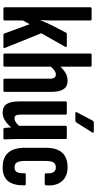

<svg xmlns="http://www.w3.org/2000/svg" viewBox="350 -1090 746 1487"><g transform="rotate(90 723.5 -347.0)"><path d="M46 0Q37 0 37 -11V-672Q37 -683 46 -683H130Q139 -683 139 -672V-415Q139 -395 139 -372.5Q139 -350 138 -328Q137 -306 136 -286H137Q147 -312 158 -335.5Q169 -359 181 -384L234 -486Q237 -491 244 -491H337Q348 -491 343 -479L238 -293L351 -13Q356 0 345 0H250Q242 0 240 -7L168 -203L139 -151V-11Q139 0 131 0Z M599 0Q590 0 590 -11V-357Q590 -383 582 -394.5Q574 -406 557 -406Q542 -406 525.5 -394.5Q509 -383 492 -362L478 -419Q505 -454 536.5 -475.5Q568 -497 605 -497Q649 -497 670.5 -466.5Q692 -436 692 -371V-11Q692 0 683 0ZM404 0Q395 0 395 -11V-672Q395 -683 404 -683H488Q497 -683 497 -672V-11Q497 0 488 0Z M854 6Q807 6 786.5 -24.5Q766 -55 766 -121V-481Q766 -491 776 -491H859Q868 -491 868 -481V-135Q868 -106 875 -96Q882 -86 897 -86Q915 -86 932.5 -99.5Q950 -113 966 -136L980 -78Q955 -41 922 -17.5Q889 6 854 6ZM981 0Q973 0 971 -10Q969 -28 967.5 -55Q966 -82 965 -98L955 -117V-481Q955 -491 965 -491H1048Q1057 -491 1057 -481V-125Q1057 -87 1058 -59Q1059 -31 1060 -13Q1061 0 1052 0ZM856 -557Q851 -557 849.5 -560.5Q848 -564 850 -568L915 -692Q920 -700 928 -700H1001Q1006 -700 1008 -696.5Q1010 -693 1006 -687L929 -565Q924 -557 913 -557Z M1277 6Q1201 6 1163 -37Q1125 -80 1125 -167V-328Q1125 -413 1163 -455Q1201 -497 1276 -497Q1323 -497 1356 -477Q1389 -457 1404.5 -420Q1420 -383 1416 -334Q1415 -320 1405 -320H1332Q1327 -320 1324.5 -323Q1322 -326 1323 -331Q1325 -369 1314 -387.5Q1303 -406 1277 -406Q1251 -406 1239 -388Q1227 -370 1227 -326V-168Q1227 -123 1238.5 -104.5Q1250 -86 1277 -86Q1302 -86 1312.5 -103.5Q1323 -121 1322 -160Q1322 -173 1331 -173H1406Q1416 -173 1416 -162Q1417 -78 1383 -36Q1349 6 1277 6Z"/></g></svg>

Font: Sofia Sans Extra Condensed
Style: Bold
Weight: 700
Designer: Botio Nikoltchev, Ani Petrova
Foundry: lettersoup
Version: Version 4.101